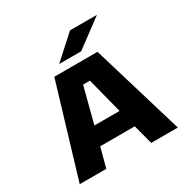

<svg xmlns="http://www.w3.org/2000/svg" viewBox="-199 -1093 1248 1271"><g transform="rotate(-30 425.0 -457.0)"><path d="M800 0H596.5L557 -149.5H293L253 0H50L260 -700H590ZM399 -560 328.5 -288H521L451 -560ZM498 -757H330L503.5 -914H709.5Z"/></g></svg>

Font: Trispace SemiExpanded ExtraBold
Style: Regular
Weight: 800
Width: 6
Designer: Tyler Finck
Foundry: Etcetera Type Company
Version: Version 1.210; ttfautohint (v1.8.3)